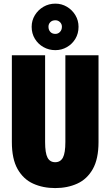

<svg xmlns="http://www.w3.org/2000/svg" viewBox="-20 -996 590 1028"><path d="M275.5 11Q210 11 157.5 -12.8Q105 -36.5 74.2 -90.8Q43.5 -145 43.5 -235.5V-700H221.5V-236Q221.5 -176.5 234.5 -152Q247.5 -127.5 275.5 -127.5Q303.5 -127.5 316.8 -152Q330 -176.5 330 -236V-700H507.5V-235.5Q507.5 -145 476.8 -90.8Q446 -36.5 393.5 -12.8Q341 11 275.5 11ZM276.5 -727.5Q241.5 -727.5 212.8 -743.8Q184 -760 166.8 -788.2Q149.5 -816.5 149.5 -852.5Q149.5 -886.5 166.8 -914.8Q184 -943 212.8 -959.8Q241.5 -976.5 276.5 -976.5Q310 -976.5 338.2 -959.8Q366.5 -943 383.5 -914.8Q400.5 -886.5 400.5 -852.5Q400.5 -816.5 383.5 -788.2Q366.5 -760 338.2 -743.8Q310 -727.5 276.5 -727.5ZM276.5 -814.5Q291 -814.5 301.2 -825.2Q311.5 -836 311.5 -853Q311.5 -867.5 301.2 -877.5Q291 -887.5 276.5 -887.5Q259.5 -887.5 249.5 -877.5Q239.5 -867.5 239.5 -853Q239.5 -836 249.5 -825.2Q259.5 -814.5 276.5 -814.5Z"/></svg>

Font: Trispace SemiCondensed ExtraBold
Style: Regular
Weight: 800
Width: 4
Designer: Tyler Finck
Foundry: Etcetera Type Company
Version: Version 1.210; ttfautohint (v1.8.3)